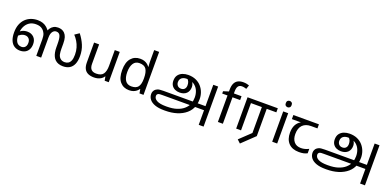

<svg xmlns="http://www.w3.org/2000/svg" viewBox="3 -1871 6486 3190"><g transform="rotate(20 3246.0 -276.5)"><path d="M249 12Q196 12 152 -14Q108 -40 82.5 -96.5Q57 -153 57 -242Q57 -323 81 -384Q105 -445 147 -485.5Q189 -526 243.5 -546Q298 -566 359 -566Q411 -566 452.5 -551.5Q494 -537 527.5 -507Q561 -477 587 -430L558 -433Q567 -468 588 -498.5Q609 -529 641.5 -547.5Q674 -566 719 -566Q756 -566 785.5 -555Q815 -544 837 -521Q863 -494 876 -452.5Q889 -411 889 -343V-255Q889 -200 897 -160.5Q905 -121 930 -95Q945 -79 966 -70.5Q987 -62 1015 -62Q1049 -62 1076 -78Q1103 -94 1119 -132Q1135 -170 1135 -237Q1135 -303 1118.5 -359Q1102 -415 1074 -461.5Q1046 -508 1009 -547L1087 -600Q1149 -521 1185.5 -434Q1222 -347 1222 -244Q1222 -159 1197.5 -102Q1173 -45 1126 -16.5Q1079 12 1009 12Q966 12 930.5 -0.5Q895 -13 869 -38Q848 -58 833 -88.5Q818 -119 810 -159.5Q802 -200 802 -250V-288Q802 -353 797.5 -390Q793 -427 783 -449Q773 -473 755 -483.5Q737 -494 714 -494Q693 -494 677.5 -485Q662 -476 652 -463Q637 -444 630 -417.5Q623 -391 623 -351V0H537V-293Q537 -356 520 -393.5Q503 -431 477 -453Q449 -476 420.5 -484Q392 -492 355 -492Q286 -492 237 -458.5Q188 -425 162 -366.5Q136 -308 136 -232Q136 -168 151.5 -129Q167 -90 193.5 -73Q220 -56 253 -56Q279 -56 298.5 -67.5Q318 -79 329 -101Q340 -123 340 -155Q340 -205 314 -231.5Q288 -258 247 -258Q207 -258 172 -237Q137 -216 108 -184L93 -248Q123 -283 167.5 -305.5Q212 -328 261 -328Q333 -328 377.5 -284Q422 -240 422 -165Q422 -110 401 -70Q380 -30 341.5 -9Q303 12 249 12Z M1818 -536V0H1746L1733 -71H1729Q1712 -43 1685 -25Q1658 -7 1626 1.5Q1594 10 1559 10Q1495 10 1451.5 -10.5Q1408 -31 1386 -74Q1364 -117 1364 -185V-536H1453V-191Q1453 -127 1482 -95Q1511 -63 1572 -63Q1661 -63 1695.5 -113Q1730 -163 1730 -257V-536Z M2178 10Q2078 10 2018 -59.5Q1958 -129 1958 -267Q1958 -405 2018.5 -475.5Q2079 -546 2179 -546Q2221 -546 2252 -535.5Q2283 -525 2306 -507Q2329 -489 2345 -467H2351Q2350 -480 2347.5 -505.5Q2345 -531 2345 -546V-760H2433V0H2362L2349 -72H2345Q2329 -49 2306 -30.5Q2283 -12 2251.5 -1Q2220 10 2178 10ZM2192 -63Q2277 -63 2311.5 -109.5Q2346 -156 2346 -250V-266Q2346 -366 2313 -419.5Q2280 -473 2191 -473Q2120 -473 2084.5 -416.5Q2049 -360 2049 -265Q2049 -169 2084.5 -116Q2120 -63 2192 -63Z M2839 124Q2742 124 2677 100.5Q2612 77 2579.5 35.5Q2547 -6 2547 -60Q2547 -85 2558 -109Q2569 -133 2592 -149Q2605 -158 2620 -164Q2635 -170 2659.5 -173Q2684 -176 2724 -176H3471L3474 -104H2735Q2704 -104 2687.5 -103Q2671 -102 2663 -99Q2655 -96 2647 -90Q2632 -78 2632 -56Q2632 -7 2685 22Q2738 51 2845 51H2862Q2963 51 3035.5 27.5Q3108 4 3155.5 -37Q3203 -78 3227 -130L3231 -149Q3240 -174 3244 -199.5Q3248 -225 3248 -251Q3248 -309 3228 -361Q3208 -413 3166.5 -448.5Q3125 -484 3060 -494Q3047 -496 3035.5 -496.5Q3024 -497 3011 -497Q2980 -497 2954 -486Q2928 -475 2912.5 -453Q2897 -431 2897 -397Q2897 -360 2919.5 -334.5Q2942 -309 2983 -309Q3021 -309 3043.5 -332.5Q3066 -356 3066 -400Q3066 -433 3055.5 -459.5Q3045 -486 3019 -510L3076 -527Q3094 -512 3109.5 -492Q3125 -472 3134.5 -447.5Q3144 -423 3144 -396Q3144 -361 3133.5 -332.5Q3123 -304 3102 -283.5Q3081 -263 3050.5 -252Q3020 -241 2981 -241Q2936 -241 2899 -258Q2862 -275 2840 -309Q2818 -343 2818 -393Q2818 -455 2847 -493Q2876 -531 2922.5 -548.5Q2969 -566 3021 -566Q3098 -566 3156.5 -540Q3215 -514 3254.5 -469Q3294 -424 3314 -368Q3334 -312 3334 -252Q3334 -225 3331 -199.5Q3328 -174 3322 -150L3316 -128Q3288 -46 3222.5 10Q3157 66 3064.5 95Q2972 124 2860 124ZM3465 154V-554H3551V154Z M3971 -468H3836V0H3748V-468H3654V-509L3748 -539V-570Q3748 -639 3768.5 -682Q3789 -725 3828 -745Q3867 -765 3922 -765Q3954 -765 3980.5 -759.5Q4007 -754 4026 -747L4003 -678Q3987 -683 3966 -688Q3945 -693 3923 -693Q3879 -693 3857.5 -663.5Q3836 -634 3836 -571V-536H3971Z M4214 212 4157 159 4350 -24V-482H4157V0H4071V-554H4606V-482H4436V0Z M4796 -536V0H4708V-536ZM4753 -737Q4773 -737 4788.5 -723.5Q4804 -710 4804 -681Q4804 -653 4788.5 -639Q4773 -625 4753 -625Q4731 -625 4716 -639Q4701 -653 4701 -681Q4701 -710 4716 -723.5Q4731 -737 4753 -737Z M5182 10Q5064 10 4999 -57Q4934 -124 4934 -245Q4934 -325 4963 -380.5Q4992 -436 5046 -465H4887V-537H5339V-465H5226Q5132 -465 5078.5 -411.5Q5025 -358 5025 -252Q5025 -165 5068 -114.5Q5111 -64 5191 -64Q5228 -64 5262 -73.5Q5296 -83 5328 -99V-21Q5299 -5 5264 2.5Q5229 10 5182 10Z M5692 124Q5595 124 5530 100.5Q5465 77 5432.5 35.5Q5400 -6 5400 -60Q5400 -85 5411 -109Q5422 -133 5445 -149Q5458 -158 5473 -164Q5488 -170 5512.5 -173Q5537 -176 5577 -176H6324L6327 -104H5588Q5557 -104 5540.5 -103Q5524 -102 5516 -99Q5508 -96 5500 -90Q5485 -78 5485 -56Q5485 -7 5538 22Q5591 51 5698 51H5715Q5816 51 5888.5 27.5Q5961 4 6008.5 -37Q6056 -78 6080 -130L6084 -149Q6093 -174 6097 -199.5Q6101 -225 6101 -251Q6101 -309 6081 -361Q6061 -413 6019.5 -448.5Q5978 -484 5913 -494Q5900 -496 5888.5 -496.5Q5877 -497 5864 -497Q5833 -497 5807 -486Q5781 -475 5765.5 -453Q5750 -431 5750 -397Q5750 -360 5772.5 -334.5Q5795 -309 5836 -309Q5874 -309 5896.5 -332.5Q5919 -356 5919 -400Q5919 -433 5908.5 -459.5Q5898 -486 5872 -510L5929 -527Q5947 -512 5962.5 -492Q5978 -472 5987.5 -447.5Q5997 -423 5997 -396Q5997 -361 5986.5 -332.5Q5976 -304 5955 -283.5Q5934 -263 5903.5 -252Q5873 -241 5834 -241Q5789 -241 5752 -258Q5715 -275 5693 -309Q5671 -343 5671 -393Q5671 -455 5700 -493Q5729 -531 5775.5 -548.5Q5822 -566 5874 -566Q5951 -566 6009.5 -540Q6068 -514 6107.5 -469Q6147 -424 6167 -368Q6187 -312 6187 -252Q6187 -225 6184 -199.5Q6181 -174 6175 -150L6169 -128Q6141 -46 6075.5 10Q6010 66 5917.5 95Q5825 124 5713 124ZM6318 154V-554H6404V154Z"/></g></svg>

Font: tamil25
Style: Book
Weight: 400
Designer: Jelle Bosma - Monotype Design Team
Foundry: Monotype Imaging Inc.
Version: Version 2.003